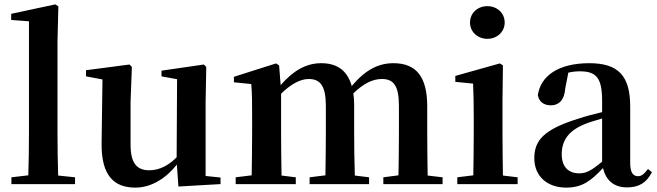

<svg xmlns="http://www.w3.org/2000/svg" viewBox="-20 -839 2993 875"><path d="M245 -39C243 -103 242 -172 242 -235V-651L246 -810L232 -819L31 -776V-748L112 -742V-235C112 -172 111 -103 109 -40L32 -31V0H322V-31Z M917 -37V-374L920 -534L909 -545L716 -517V-491L787 -478L785 -122C748 -85 706 -63 661 -63C606 -63 575 -92 575 -180V-374L581 -534L570 -545L372 -519V-491L447 -477L443 -187C441 -37 501 16 597 16C671 16 738 -28 786 -89L793 11L985 0V-30Z M1929 -39C1928 -96 1927 -178 1927 -235V-355C1927 -490 1876 -551 1773 -551C1707 -551 1647 -523 1583 -447C1563 -518 1516 -551 1444 -551C1376 -551 1317 -518 1259 -451L1252 -541L1238 -550L1046 -489V-464L1125 -456C1129 -409 1129 -373 1129 -307V-235C1129 -180 1128 -97 1127 -40L1054 -31V0H1328V-31L1263 -39C1262 -96 1261 -180 1261 -235V-412C1304 -454 1347 -479 1387 -479C1440 -479 1465 -447 1465 -356V-235C1465 -178 1464 -97 1463 -40L1391 -31V0H1662V-31L1597 -39C1595 -96 1594 -178 1594 -235V-357C1594 -377 1593 -396 1590 -413C1636 -458 1678 -479 1720 -479C1772 -479 1798 -451 1798 -357V-235C1798 -178 1797 -97 1796 -40L1727 -31V0H1997V-31Z M2201 -662C2244 -662 2280 -693 2280 -736C2280 -781 2244 -811 2201 -811C2158 -811 2122 -781 2122 -736C2122 -693 2158 -662 2201 -662ZM2272 -39C2271 -96 2270 -180 2270 -235V-385L2272 -541L2258 -550L2055 -493V-466L2136 -458C2138 -408 2139 -370 2139 -306V-235C2139 -180 2138 -97 2137 -40L2064 -31V0H2339V-31Z M2724 -102C2678 -64 2653 -49 2620 -49C2572 -49 2540 -77 2540 -136C2540 -198 2570 -244 2649 -275C2666 -282 2694 -290 2724 -299ZM2933 -69C2915 -45 2903 -36 2888 -36C2866 -36 2852 -51 2852 -96V-354C2852 -494 2797 -551 2666 -551C2527 -551 2444 -495 2431 -405C2437 -375 2458 -359 2491 -359C2525 -359 2552 -381 2556 -436L2570 -508C2588 -512 2605 -514 2622 -514C2697 -514 2724 -485 2724 -379V-328C2685 -319 2645 -308 2615 -298C2461 -250 2415 -201 2415 -118C2415 -34 2476 16 2560 16C2634 16 2673 -15 2728 -73C2741 -19 2776 15 2837 15C2890 15 2925 -4 2951 -54Z"/></svg>

Font: Noto Serif CJK JP
Style: Bold
Weight: 700
Designer: Ryoko NISHIZUKA 西塚涼子 (kana & ideographs); Frank Grießhammer (Latin, Greek & Cyrillic); Wenlong ZHANG 张文龙 (bopomofo); San
Foundry: Adobe Systems Incorporated
Version: Version 1.000;PS 1;hotconv 16.6.53;makeotf.lib2.5.65590